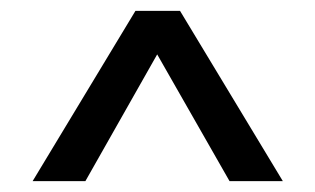

<svg xmlns="http://www.w3.org/2000/svg" viewBox="-20 -860 580 353"><path d="M311 -840H229L40 -527H137L269 -760L402 -527H500Z"/></svg>

Font: Fira Math
Style: Regular
Weight: 400
Designer: Xiangdong Zeng
Foundry: Xiangdong Zeng
Version: Version 0.3.4